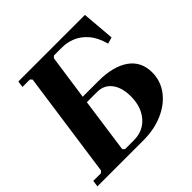

<svg xmlns="http://www.w3.org/2000/svg" viewBox="-173 -829 989 989"><g transform="rotate(-45 321.0 -335.0)"><path d="M556 -481Q540 -539 511 -572.5Q482 -606 446.5 -620.5Q411 -635 375 -635H297L302 -670H576L591 -491ZM-3 0 2 -35H58L68 -45L150 -625L140 -635H86L91 -670H376L371 -635H315L305 -625L270 -380H385Q439 -380 481 -369Q523 -358 552.5 -337Q582 -316 597 -285.5Q612 -255 612 -216Q612 -154 575.5 -105Q539 -56 475.5 -28Q412 0 332 0ZM233 -35H297Q365 -35 406 -82.5Q447 -130 447 -206Q447 -270 418.5 -307.5Q390 -345 340 -345H265L223 -45Z"/></g></svg>

Font: Brygada 1918
Style: Bold Italic
Weight: 700
Italic angle: -8°
Designer: Mateusz Machalski | Borys Kosmynka | Przemek Hoffer
Foundry: NIEPODLEGLA 2018
Version: Version 3.006